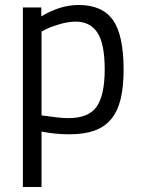

<svg xmlns="http://www.w3.org/2000/svg" viewBox="-20 -530 567 772"><path d="M147 222H72V-500H146V-464Q222 -510 296 -510Q391 -510 434 -449.5Q477 -389 477 -250Q477 -181 465 -131.5Q453 -82 426.5 -50.5Q400 -19 359 -4.5Q318 10 259 10Q228 10 200.5 7Q173 4 147 -1ZM285 -443Q255 -443 220.5 -433Q186 -423 166 -413L147 -403V-66Q182 -61 209 -58Q236 -55 255 -55Q336 -55 368.5 -101Q401 -147 401 -251Q401 -355 371.5 -399Q342 -443 285 -443Z"/></svg>

Font: Sunflower Light
Style: Regular
Weight: 300
Designer: JIKJI
Foundry: JIKJI
Version: Version 1.00